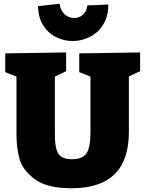

<svg xmlns="http://www.w3.org/2000/svg" viewBox="-20 -990 776 1025"><path d="M728 -710V-610L668 -582V-285Q668 15 362 15Q228 15 163.5 -35Q99 -85 83.5 -144Q68 -203 68 -270V-581L8 -605V-705L333 -710V-610L273 -581V-270Q273 -199 291.5 -169.5Q310 -140 365 -140Q422 -140 442.5 -172.5Q463 -205 463 -285V-581L403 -605V-705ZM183 -957 298 -970Q303 -933 325.5 -913.5Q348 -894 376 -894Q403 -894 423 -911.5Q443 -929 446 -961L558 -966Q559 -906 532.5 -861.5Q506 -817 461.5 -794Q417 -771 368 -771Q320 -771 278 -792.5Q236 -814 210 -856Q184 -898 183 -957Z"/></svg>

Font: Bitter Pro Black
Style: Regular
Weight: 900
Designer: Sol Matas, and Bitter project Authors
Foundry: Sol Matas
Version: Version 1.010